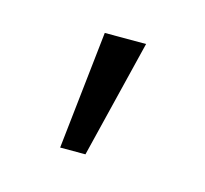

<svg xmlns="http://www.w3.org/2000/svg" viewBox="-42 -792 267 250"><g transform="rotate(15 91.5 -667.5)"><path d="M73.2 -747.1H128.9L89.8 -587.9H55.7Z"/></g></svg>

Font: Pretendard Std ExtraLight
Style: Regular
Weight: 200
Designer: Base glyphs from Inter by Rasmus Andersson; Hangeul glyphs from Noto Sans CJK(Source Han Sans) by Jang Soo-young and Kan
Foundry: Kil Hyung-jin
Version: Version 1.309